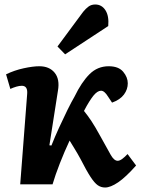

<svg xmlns="http://www.w3.org/2000/svg" viewBox="-20 -821 636 855"><path d="M200 -174 209 -173Q224 -211 243 -252.5Q262 -294 280 -330.5Q298 -367 312 -391Q343 -455 378.5 -490.5Q414 -526 464 -526Q508 -526 528.5 -501.5Q549 -477 549 -450Q549 -423 532 -400Q515 -377 479 -364L461 -391Q445 -417 430 -417Q414 -417 396 -395Q388 -385 377.5 -368.5Q367 -352 354 -327Q371 -306 387 -282Q403 -258 426 -216Q458 -158 473 -131.5Q488 -105 504 -105Q513 -105 524.5 -113.5Q536 -122 548 -135L586 -84Q540 -32 506 -9Q472 14 448 14Q430 14 415.5 4Q401 -6 383 -33.5Q365 -61 338 -114Q325 -138 313.5 -156.5Q302 -175 290 -195Q267 -146 246.5 -93.5Q226 -41 214 0H70L101 -403Q104 -439 77 -439Q66 -439 52.5 -435Q39 -431 26 -425L7 -490Q44 -508 85.5 -517Q127 -526 155 -526Q200 -526 223.5 -497Q247 -468 238 -417ZM350 -768Q362 -783 374.5 -792Q387 -801 404 -801Q433 -801 449.5 -775.5Q466 -750 462 -705L270 -579L236 -614Z"/></svg>

Font: Literata 12pt
Style: Bold Italic
Weight: 700
Italic angle: -2°
Designer: Latin by Veronika Burian and Jose Scaglione. Greek by Irene Vlachou. Cyrillic by Vera Evstafieva
Foundry: TypeTogether
Version: Version 3.002